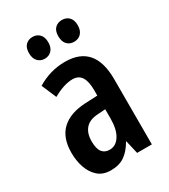

<svg xmlns="http://www.w3.org/2000/svg" viewBox="-184 -826 816 925"><g transform="rotate(-30 224.5 -363.0)"><path d="M224 -554Q388 -554 388 -363V0H306L289 -74H287Q263 -32 232.5 -11Q202 10 156 10Q112 10 85 -14Q58 -38 45 -76Q32 -114 32 -158Q32 -242 78 -285Q124 -328 211 -332L278 -335V-366Q278 -413 262.5 -438Q247 -463 213 -463Q166 -463 104 -428L69 -510Q141 -554 224 -554ZM237 -256Q190 -254 167 -228.5Q144 -203 144 -158Q144 -116 158.5 -97.5Q173 -79 200 -79Q235 -79 256.5 -113Q278 -147 278 -207V-259ZM95 -676Q95 -706 110 -721Q125 -736 148 -736Q172 -736 187 -720.5Q202 -705 202 -676Q202 -647 187 -631Q172 -615 148 -615Q125 -615 110 -631Q95 -647 95 -676ZM258 -676Q258 -706 273 -721Q288 -736 312 -736Q336 -736 351 -720.5Q366 -705 366 -676Q366 -647 351 -631Q336 -615 312 -615Q287 -615 272.5 -631Q258 -647 258 -676Z"/></g></svg>

Font: Noto Sans Gurmukhi ExtraCondensed SemiBold
Style: Regular
Weight: 600
Width: 2
Designer: Jelle Bosma - Monotype Design Team
Foundry: Monotype Imaging Inc.
Version: Version 2.004; ttfautohint (v1.8.4.7-5d5b)